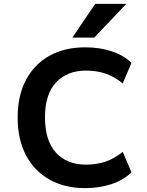

<svg xmlns="http://www.w3.org/2000/svg" viewBox="-20 -959 758 990"><path d="M419 11Q314 11 235.5 -33Q157 -77 114 -158.5Q71 -240 71 -353Q71 -466 114 -547Q157 -628 235 -671.5Q313 -715 419 -715Q493 -715 554.5 -695Q616 -675 658 -635L613 -529Q568 -565 522.5 -580Q477 -595 424 -595Q326 -595 269 -534Q212 -473 212 -354Q212 -234 268.5 -172Q325 -110 424 -110Q477 -110 522.5 -125Q568 -140 613 -176L658 -70Q616 -30 554.5 -9.5Q493 11 419 11ZM353 -765 471 -939H631L466 -765Z"/></svg>

Font: Nunito Sans 7pt
Style: Bold
Weight: 700
Designer: Vernon Adams
Foundry: Vernon Adams
Version: Version 3.101;gftools[0.9.27]